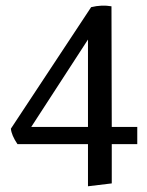

<svg xmlns="http://www.w3.org/2000/svg" viewBox="-20 -640 514 670"><path d="M459 -197V-137H370V0L287 10V-137H41Q20 -168 18 -191L298 -615Q335 -624 369 -618L370 -197ZM287 -197V-502L89 -197Z"/></svg>

Font: Karma Medium
Style: Regular
Weight: 500
Designer: Joana Correia
Foundry: Indian Type Foundry
Version: Version 1.202;PS 1.0;hotconv 1.0.78;makeotf.lib2.5.61930; tt